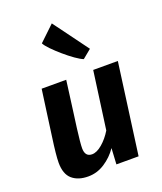

<svg xmlns="http://www.w3.org/2000/svg" viewBox="-161 -993 933 1106"><g transform="rotate(-20 305.5 -440.0)"><path d="M187.5 10Q125.5 10 89.2 -21.5Q53 -53 53 -122.5Q53 -168 68.5 -276.5Q77.5 -342.5 87.5 -415.8Q97.5 -489 107 -557H257.5Q253 -522 246.2 -471.2Q239.5 -420.5 232.5 -367.8Q225.5 -315 220 -275Q208.5 -185.5 208.5 -155Q208.5 -102.5 251.5 -102.5Q280.5 -102.5 314.5 -131.5Q348.5 -160.5 374.5 -203.5L423 -557H574L498.5 0H362.5L368 -98Q336.5 -51.5 289.2 -20.8Q242 10 187.5 10ZM393.5 -634Q375 -641 345.2 -662Q315.5 -683 284.5 -709.8Q253.5 -736.5 229.2 -761.5Q205 -786.5 197.5 -802L290.5 -890.5L447 -678Z"/></g></svg>

Font: Merriweather Sans Italic
Style: Bold
Weight: 700
Italic angle: -7.5°
Designer: Eben Sorkin
Foundry: Eben Sorkin
Version: Version 1.008; ttfautohint (v1.7.19-72a1) -l 8 -r 50 -G 200 